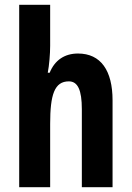

<svg xmlns="http://www.w3.org/2000/svg" viewBox="-20 -780 548 800"><path d="M189 -589V-760H60V0H189V-264C189 -386 207 -441 267 -441C304 -441 321 -405 321 -325V0H449V-362C449 -486 400 -557 305 -557C249 -557 208 -529 187 -477H179C185 -507 189 -556 189 -589Z"/></svg>

Font: Noto Sans Tamil ExtraCondensed
Style: Bold
Weight: 700
Width: 2
Designer: Jelle Bosma - Monotype Design Team
Foundry: Monotype Imaging Inc.
Version: Version 2.004